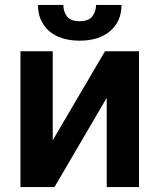

<svg xmlns="http://www.w3.org/2000/svg" viewBox="-20 -756 646 779"><path d="M544 -548V3H413V-359L201 3H63V-548H194V-187L406 -548ZM473 -736Q473 -670 427 -630Q381 -591 303 -591Q226 -591 179 -630Q134 -671 134 -736H237Q237 -709 252 -689Q267 -670 303 -670Q339 -670 354 -689Q369 -708 370 -736Z"/></svg>

Font: Sinter Bold
Style: Regular
Weight: 700
Foundry: Adobe & rsms
Version: Version 1.000